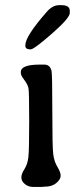

<svg xmlns="http://www.w3.org/2000/svg" viewBox="-20 -739 318 751"><path d="M252.9 -697.3V-688Q252.9 -668.5 182.9 -607.2Q112.8 -545.9 100.1 -545.9H98.1Q79.1 -545.9 79.1 -560.1V-562Q79.1 -597.2 162.6 -692.4Q185.5 -718.8 210.9 -718.8H220.2Q252.9 -718.8 252.9 -697.3ZM110.4 -7.8Q90.3 -7.8 76.9 -19.3Q63.5 -30.8 63.5 -44.7Q63.5 -58.6 75.4 -77.1Q87.4 -95.7 90.8 -122.6Q94.2 -149.4 94.2 -265.1Q94.2 -380.9 91.3 -394.5Q88.4 -408.2 75 -426.3Q61.5 -444.3 61.5 -452.1V-457.5Q61.5 -486.3 135.3 -486.3H153.3Q175.8 -486.3 181.6 -461.4Q184.6 -448.7 184.6 -306.9Q184.6 -165 188.2 -136Q191.9 -106.9 204.6 -86.2Q217.3 -65.4 217.3 -51.5Q217.3 -37.6 200.4 -23.2Q183.6 -8.8 154.8 -8.8L142.1 -7.8Z"/></svg>

Font: Averia Libre Light
Style: Regular
Weight: 300
Version: Version 1.002